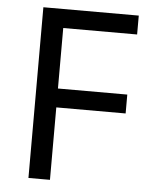

<svg xmlns="http://www.w3.org/2000/svg" viewBox="-52 -757 623 800"><g transform="rotate(5 259.5 -357.0)"><path d="M187 0H97V-714H496V-635H187V-382H477V-303H187Z"/></g></svg>

Font: lhindi25
Style: Book
Weight: 400
Designer: Jelle Bosma - Monotype Design Team
Foundry: Monotype Imaging Inc.
Version: Version 2.003